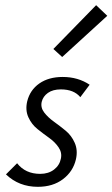

<svg xmlns="http://www.w3.org/2000/svg" viewBox="-20 -716 434 741"><path d="M220 -496 186 -527 351 -696 394 -655ZM126 5Q53 5 3 -43L46 -86Q78 -45 135 -45Q167 -45 188.5 -61.5Q210 -78 215 -104Q220 -127 206 -147.5Q192 -168 169.5 -184Q147 -200 124.5 -218Q102 -236 89.5 -263.5Q77 -291 85 -325Q96 -369 132 -394Q168 -419 222 -419Q281 -419 326 -389L290 -341Q265 -371 215 -371Q184 -371 165 -357.5Q146 -344 141 -323Q136 -301 150.5 -282Q165 -263 188 -246.5Q211 -230 233.5 -211.5Q256 -193 268.5 -164.5Q281 -136 273 -101Q262 -54 223 -24.5Q184 5 126 5Z"/></svg>

Font: EauTest
Style: Italic
Weight: 400
Italic angle: -12°
Designer: Christian Thalmann (Catharsis Fonts)
Version: Version 0.001;PS 000.001;hotconv 1.0.88;makeotf.lib2.5.64775